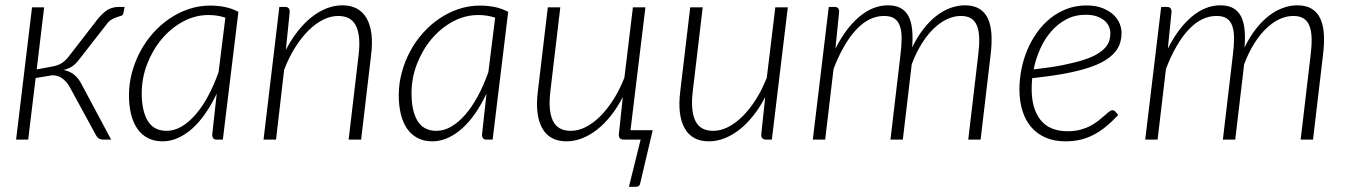

<svg xmlns="http://www.w3.org/2000/svg" viewBox="-20 -525 5066 722"><path d="M336 -438.5Q357 -467.5 377.5 -483.2Q398 -499 427.5 -499H448.5L444 -475Q442.5 -468 436 -465.8Q429.5 -463.5 420.5 -460.8Q411.5 -458 400.8 -452.2Q390 -446.5 379.5 -432L282.5 -307.5Q275.5 -298 269 -290.8Q262.5 -283.5 255 -278Q247.5 -272.5 238.8 -268.5Q230 -264.5 219 -262Q244 -257 260.8 -242.5Q277.5 -228 289 -204L398 0H371Q358.5 0 351.8 -4.2Q345 -8.5 341 -16.5L244.5 -193.5Q234 -214.5 216.8 -228.2Q199.5 -242 176 -242L114 -231.5L86 0H40.5L100.5 -497.5H146L118 -264L177.5 -275Q198.5 -279 212 -287.5Q225.5 -296 238 -312Z M818 0H795Q785 0 781.5 -5.5Q778 -11 778 -18L795 -173Q776 -133 753.2 -99.8Q730.5 -66.5 704.5 -43Q678.5 -19.5 650 -6.5Q621.5 6.5 591 6.5Q560 6.5 536.2 -5.8Q512.5 -18 496.8 -40.5Q481 -63 473 -95Q465 -127 465 -167Q465 -210.5 476.2 -252.2Q487.5 -294 507.5 -331.5Q527.5 -369 555.5 -400.5Q583.5 -432 617.5 -455Q651.5 -478 690 -491Q728.5 -504 769.5 -504Q799 -504 825.2 -498.8Q851.5 -493.5 876.5 -480.5ZM606.5 -33Q635 -33 662.5 -49Q690 -65 715.2 -94Q740.5 -123 762.5 -163.8Q784.5 -204.5 802 -254L827.5 -458.5Q798 -468.5 764 -468.5Q714 -468.5 668.5 -444Q623 -419.5 588.5 -378.5Q554 -337.5 533.5 -284.5Q513 -231.5 513 -174.5Q513 -107.5 535.8 -70.2Q558.5 -33 606.5 -33Z M971 0 1030.5 -499H1052Q1069.5 -499 1069.5 -481L1055 -337.5Q1075.5 -377 1100.2 -408.2Q1125 -439.5 1152.2 -461Q1179.5 -482.5 1208.8 -493.8Q1238 -505 1267.5 -505Q1299.5 -505 1322.2 -492.5Q1345 -480 1358.8 -456Q1372.5 -432 1376.8 -397.2Q1381 -362.5 1375.5 -318L1338 0H1291L1328.5 -318Q1337 -389 1319 -427Q1301 -465 1251.5 -465Q1223.5 -465 1195 -450.8Q1166.5 -436.5 1140 -410.2Q1113.5 -384 1090 -346.8Q1066.5 -309.5 1048.5 -263L1018 0Z M1832.5 0H1809.5Q1799.5 0 1796 -5.5Q1792.5 -11 1792.5 -18L1809.5 -173Q1790.5 -133 1767.8 -99.8Q1745 -66.5 1719 -43Q1693 -19.5 1664.5 -6.5Q1636 6.5 1605.5 6.5Q1574.5 6.5 1550.8 -5.8Q1527 -18 1511.2 -40.5Q1495.5 -63 1487.5 -95Q1479.5 -127 1479.5 -167Q1479.5 -210.5 1490.8 -252.2Q1502 -294 1522 -331.5Q1542 -369 1570 -400.5Q1598 -432 1632 -455Q1666 -478 1704.5 -491Q1743 -504 1784 -504Q1813.5 -504 1839.8 -498.8Q1866 -493.5 1891 -480.5ZM1621 -33Q1649.5 -33 1677 -49Q1704.5 -65 1729.8 -94Q1755 -123 1777 -163.8Q1799 -204.5 1816.5 -254L1842 -458.5Q1812.5 -468.5 1778.5 -468.5Q1728.5 -468.5 1683 -444Q1637.5 -419.5 1603 -378.5Q1568.5 -337.5 1548 -284.5Q1527.5 -231.5 1527.5 -174.5Q1527.5 -107.5 1550.2 -70.2Q1573 -33 1621 -33Z M2407 -497.5 2351 -35.5H2434.5L2388 162Q2387 169.5 2382.8 173.5Q2378.5 177.5 2371.5 177.5H2345L2389 0H2325Q2315.5 0 2311.2 -5Q2307 -10 2307 -18.5L2322 -160Q2301.5 -120.5 2276.8 -89.5Q2252 -58.5 2224.8 -37.2Q2197.5 -16 2168.5 -4.8Q2139.5 6.5 2110.5 6.5Q2046.5 6.5 2019 -42.8Q1991.5 -92 2002.5 -181L2040 -497.5H2087L2049.5 -181Q2041 -109.5 2059 -71.2Q2077 -33 2126.5 -33Q2154 -33 2182 -47Q2210 -61 2236.5 -87.2Q2263 -113.5 2286.5 -150.2Q2310 -187 2328 -233L2360 -497.5Z M2622.5 -497.5 2585 -181Q2576.5 -109.5 2594.5 -71.2Q2612.5 -33 2662 -33Q2689.5 -33 2717.5 -47Q2745.5 -61 2772 -87.2Q2798.5 -113.5 2822 -150.2Q2845.5 -187 2863.5 -233L2895.5 -497.5H2942.5L2882.5 0H2860.5Q2851 0 2846.8 -5Q2842.5 -10 2842.5 -18.5L2857.5 -160Q2837 -120.5 2812.2 -89.5Q2787.5 -58.5 2760.2 -37.2Q2733 -16 2704 -4.8Q2675 6.5 2646 6.5Q2582 6.5 2554.5 -42.8Q2527 -92 2538 -181L2575.5 -497.5Z M3036.5 0 3096.5 -499H3118Q3135.5 -499 3135.5 -481L3121.5 -342Q3160.5 -419.5 3211.5 -462.2Q3262.5 -505 3319 -505Q3348 -505 3367 -494.5Q3386 -484 3396.5 -463.8Q3407 -443.5 3410 -414Q3413 -384.5 3410 -346.5Q3429.5 -386.5 3452.8 -416.2Q3476 -446 3501.8 -465.8Q3527.5 -485.5 3554.5 -495.2Q3581.5 -505 3608 -505Q3640.5 -505 3661.8 -492.5Q3683 -480 3694.5 -456Q3706 -432 3708.2 -397.2Q3710.5 -362.5 3705 -318L3667.5 0H3621L3658.5 -318Q3663 -353.5 3662.2 -381Q3661.5 -408.5 3654.2 -427.2Q3647 -446 3632.2 -455.5Q3617.5 -465 3593 -465Q3568.5 -465 3543.2 -453.8Q3518 -442.5 3493.8 -420Q3469.5 -397.5 3447.8 -363.5Q3426 -329.5 3408.5 -283.5L3375 0H3328.5L3366 -318Q3370.5 -353.5 3370.5 -381Q3370.5 -408.5 3364 -427.2Q3357.5 -446 3343.2 -455.5Q3329 -465 3304.5 -465Q3247.5 -465 3199.2 -413Q3151 -361 3114.5 -266L3083 0Z M4197.5 -402.5Q4197.5 -382 4192 -363.5Q4186.5 -345 4172.5 -328.5Q4158.5 -312 4134.5 -297.2Q4110.5 -282.5 4073 -270.2Q4035.5 -258 3983.5 -248.2Q3931.5 -238.5 3861.5 -231Q3860.5 -220.5 3860 -210.2Q3859.5 -200 3859.5 -190Q3859.5 -115.5 3893.2 -73.5Q3927 -31.5 3995 -31.5Q4021.5 -31.5 4042.8 -37.2Q4064 -43 4080.8 -52Q4097.5 -61 4110.2 -71Q4123 -81 4133 -90Q4143 -99 4150.2 -104.8Q4157.5 -110.5 4163.5 -110.5Q4169.5 -110.5 4174 -105.5L4185 -92.5Q4160.5 -66.5 4137.2 -47.8Q4114 -29 4090.2 -17Q4066.5 -5 4041 0.8Q4015.5 6.5 3986.5 6.5Q3945 6.5 3912.8 -7.2Q3880.5 -21 3858.5 -46.2Q3836.5 -71.5 3825 -107.8Q3813.5 -144 3813.5 -189Q3813.5 -226.5 3821 -264.5Q3828.5 -302.5 3843.2 -337.5Q3858 -372.5 3879.8 -403Q3901.5 -433.5 3929.5 -456Q3957.5 -478.5 3991.5 -491.5Q4025.5 -504.5 4065 -504.5Q4101.5 -504.5 4126.8 -494.2Q4152 -484 4167.8 -468.8Q4183.5 -453.5 4190.5 -435.8Q4197.5 -418 4197.5 -402.5ZM4062.5 -469.5Q4022.5 -469.5 3990.2 -452.5Q3958 -435.5 3933.2 -407.2Q3908.5 -379 3891.8 -341.8Q3875 -304.5 3867 -264Q3930.5 -271 3976.5 -280.2Q4022.5 -289.5 4054.5 -299.8Q4086.5 -310 4106.2 -322Q4126 -334 4137 -346.8Q4148 -359.5 4151.8 -373Q4155.5 -386.5 4155.5 -401Q4155.5 -411.5 4150.8 -423.8Q4146 -436 4135 -446Q4124 -456 4106.2 -462.8Q4088.5 -469.5 4062.5 -469.5Z M4286.5 0 4346.5 -499H4368Q4385.5 -499 4385.5 -481L4371.5 -342Q4410.5 -419.5 4461.5 -462.2Q4512.5 -505 4569 -505Q4598 -505 4617 -494.5Q4636 -484 4646.5 -463.8Q4657 -443.5 4660 -414Q4663 -384.5 4660 -346.5Q4679.5 -386.5 4702.8 -416.2Q4726 -446 4751.8 -465.8Q4777.5 -485.5 4804.5 -495.2Q4831.5 -505 4858 -505Q4890.5 -505 4911.8 -492.5Q4933 -480 4944.5 -456Q4956 -432 4958.2 -397.2Q4960.5 -362.5 4955 -318L4917.5 0H4871L4908.5 -318Q4913 -353.5 4912.2 -381Q4911.5 -408.5 4904.2 -427.2Q4897 -446 4882.2 -455.5Q4867.5 -465 4843 -465Q4818.5 -465 4793.2 -453.8Q4768 -442.5 4743.8 -420Q4719.5 -397.5 4697.8 -363.5Q4676 -329.5 4658.5 -283.5L4625 0H4578.5L4616 -318Q4620.5 -353.5 4620.5 -381Q4620.5 -408.5 4614 -427.2Q4607.5 -446 4593.2 -455.5Q4579 -465 4554.5 -465Q4497.5 -465 4449.2 -413Q4401 -361 4364.5 -266L4333 0Z"/></svg>

Font: Lato Light
Style: Italic
Weight: 300
Italic angle: -7°
Designer: Lukasz Dziedzic
Foundry: tyPoland Lukasz Dziedzic
Version: Version 2.007; 2014-02-27